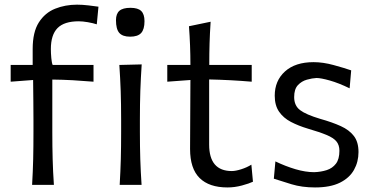

<svg xmlns="http://www.w3.org/2000/svg" viewBox="-20 -804 1627 835"><path d="M119.6 0Q123 -58.1 124.3 -111.8Q125.5 -165.5 125.5 -230V-282.2Q125.5 -321.3 125 -364.3Q124.5 -407.2 124 -456.1L26.4 -448.7V-521.5H122.1V-590.8Q122.1 -664.6 148.9 -706.5Q175.8 -748.5 219.7 -766.1Q263.7 -783.7 314.9 -783.7Q337.9 -783.7 365.2 -780.5Q392.6 -777.3 408.2 -774.9L400.9 -698.2Q384.3 -703.6 361.8 -707.5Q339.4 -711.4 322.3 -711.4Q259.3 -711.4 230.2 -681.9Q201.2 -652.3 201.2 -590.8Q201.2 -572.8 203.1 -551.5Q205.1 -530.3 209 -521.5H386.7V-448.7Q340.8 -452.6 296.4 -455.1Q252 -457.5 207.5 -458V-230Q207.5 -165.5 209 -111.8Q210.4 -58.1 214.4 0Z M500.5 0Q503.9 -58.1 505.4 -111.8Q506.8 -165.5 506.8 -230V-282.7Q506.8 -352.5 504.9 -408.2Q502.9 -463.9 499 -521.5L596.2 -523.9Q592.3 -465.3 590.3 -409.2Q588.4 -353 588.4 -282.7V-230Q588.4 -165.5 590.1 -111.8Q591.8 -58.1 595.7 0ZM545.9 -644.5Q513.2 -644.5 498.8 -660.9Q484.4 -677.2 484.4 -716.3Q484.4 -744.1 499.3 -757.1Q514.2 -770 547.4 -770Q580.1 -770 594.2 -756.1Q608.4 -742.2 608.4 -711.9Q608.4 -676.3 593.8 -660.4Q579.1 -644.5 545.9 -644.5Z M969.2 11.2Q889.6 11.2 848.1 -29.8Q806.6 -70.8 806.6 -156.2Q806.6 -239.3 807.4 -316.7Q808.1 -394 808.1 -456.1L707.5 -448.7V-521.5H808.1Q808.1 -606.9 801.8 -689.9L896 -709.5Q892.6 -657.2 891.4 -615.2Q890.1 -573.2 890.1 -521.5H1074.7V-448.7Q1028.8 -452.6 981.9 -455.1Q935.1 -457.5 889.6 -458.5V-175.3Q889.6 -60.1 988.3 -60.1Q1004.4 -60.1 1029.1 -67.9Q1053.7 -75.7 1073.2 -87.9L1080.1 -13.7Q1064 -5.9 1032.2 2.7Q1000.5 11.2 969.2 11.2Z M1350.1 11.2Q1293.5 11.2 1247.8 -2.7Q1202.1 -16.6 1170.9 -26.9L1177.7 -102.1Q1221.2 -81.1 1265.1 -68.1Q1309.1 -55.2 1346.2 -55.2Q1376 -56.2 1400.9 -64.2Q1425.8 -72.3 1440.9 -92Q1456.1 -111.8 1456.1 -148.4Q1456.1 -173.3 1443.1 -189Q1430.2 -204.6 1400.4 -217Q1370.6 -229.5 1318.8 -244.6Q1277.8 -256.8 1245.1 -273.9Q1212.4 -291 1193.6 -318.4Q1174.8 -345.7 1174.8 -387.7Q1174.8 -453.1 1219.5 -493.4Q1264.2 -533.7 1343.8 -533.7Q1384.8 -533.7 1431.2 -521Q1477.5 -508.3 1507.3 -498L1500.5 -419.9Q1453.1 -442.9 1414.3 -453.9Q1375.5 -464.8 1356.4 -464.8Q1337.4 -463.9 1314.7 -457.5Q1292 -451.2 1275.6 -433.8Q1259.3 -416.5 1259.3 -381.8Q1259.3 -344.7 1284.9 -325.2Q1310.5 -305.7 1372.6 -287.1Q1424.8 -272.5 1461.9 -255.6Q1499 -238.8 1519 -212.6Q1539.1 -186.5 1539.1 -142.6Q1539.1 -100.1 1519.5 -65.2Q1500 -30.3 1458.3 -9.5Q1416.5 11.2 1350.1 11.2Z"/></svg>

Font: Pinar DS4-Regular
Style: Regular
Weight: 400
Designer: Amin Abedi
Version: Version 2.000